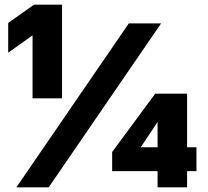

<svg xmlns="http://www.w3.org/2000/svg" viewBox="-20 -800 890 820"><path d="M119 -380V-649L15 -575V-702L125 -780H245V-380ZM50 0 530 -700H668L188 0ZM653 0V-69H459V-151L643 -400H779V-171H819V-69H779V0ZM581 -171H653V-279Z"/></svg>

Font: Golos Text SemiBold
Style: Regular
Weight: 600
Designer: A.Korolkova, Vitaly Kuzmin
Foundry: ParaType Ltd
Version: Version 2.004